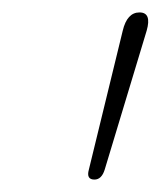

<svg xmlns="http://www.w3.org/2000/svg" viewBox="-20 -789 259 309"><path d="M132 -500Q118.5 -500 123 -516L177.5 -739.5Q184.5 -769 204.5 -769Q224.5 -769 216 -739.5L148.5 -516Q143.5 -500 132 -500Z"/></svg>

Font: Fraunces 72pt SuperSoft Thin
Style: Italic
Weight: 100
Italic angle: -16°
Version: Version 1.000;[b76b70a41]